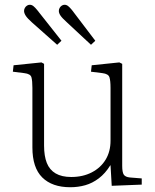

<svg xmlns="http://www.w3.org/2000/svg" viewBox="-20 -772 649 806"><path d="M275 14Q199 14 157.5 -27Q116 -68 116 -153V-403Q116 -433 112 -447.5Q108 -462 82 -465L34 -471L37 -498L154 -510L165 -504V-161Q165 -117 176.5 -88Q188 -59 213.5 -44Q239 -29 279 -29Q328 -29 365.5 -48.5Q403 -68 423.5 -102Q444 -136 444 -181V-403Q444 -433 439.5 -447.5Q435 -462 410 -465L362 -471L365 -498L481 -510L493 -504V-76Q493 -49 499.5 -39Q506 -29 525 -27L575 -23V3L449 8L444 -78H443Q422 -44 395 -23.5Q368 -3 338 5.5Q308 14 275 14ZM220 -584 114 -678Q95 -695 88 -706Q81 -717 81 -726Q81 -733 84.5 -739Q88 -745 93.5 -748.5Q99 -752 105 -752Q113 -752 120 -746.5Q127 -741 136 -730L238 -601ZM362 -584 260 -679Q241 -696 234 -706.5Q227 -717 227 -726Q227 -733 230.5 -739Q234 -745 239.5 -748.5Q245 -752 251 -752Q259 -752 266 -746.5Q273 -741 282 -730L380 -601Z"/></svg>

Font: Literata 18pt ExtraLight
Style: Regular
Weight: 250
Designer: Latin by Veronika Burian and Jose Scaglione. Greek by Irene Vlachou. Cyrillic by Vera Evstafieva.
Foundry: TypeTogether
Version: Version 3.103;gftools[0.9.29]